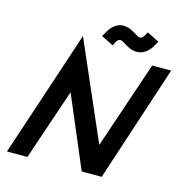

<svg xmlns="http://www.w3.org/2000/svg" viewBox="-125 -1006 1089 1124"><g transform="rotate(15 419.5 -444.0)"><path d="M17 0H141L287 -431L470 0H591L823 -706H708L529 -177L273 -765H271ZM454 -760 465 -783C472 -795 480 -802 490 -802C496 -802 502 -800 508 -796L534 -780C557 -767 578 -759 600 -760C634 -760 669 -781 693 -826L707 -850L633 -887L621 -865C614 -852 606 -846 597 -846C590 -845 584 -847 579 -851L552 -867C530 -881 508 -888 486 -888C451 -888 418 -866 394 -821L380 -797Z"/></g></svg>

Font: Lineal
Style: Bold
Weight: 700
Designer: Created by Frank Adebiaye with contributions from Anton Moglia & Ariel Martín Pérez
Created by Frank ADEBIAYE with FontF
Foundry: Velvetyne Type Foundry
Version: Version 2.000;Glyphs 3.2 (3227)